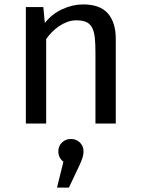

<svg xmlns="http://www.w3.org/2000/svg" viewBox="-20 -559 640 869"><path d="M97 0V-527H176L183 -455Q215 -496 262 -517.5Q309 -539 356 -539Q433 -539 468.5 -498Q504 -457 504 -383V0H412V-323Q412 -362 409 -389Q406 -416 397 -433.5Q388 -451 371 -459Q354 -467 325 -467Q304 -467 284 -459.5Q264 -452 246.5 -440Q229 -428 214 -412.5Q199 -397 189 -382V0ZM244 126Q244 102 260.5 86Q277 70 301 70Q325 70 341.5 86Q358 102 358 126Q358 140 354 153Q350 166 342 184L292 290H238L267 173Q244 155 244 126Z"/></svg>

Font: Wlorlttqgufhjawjgtejqphaquk
Style: Regular
Weight: 400
Monospace: yes
Designer: Carrois Corporate & Edenspiekermann
Foundry: Carrois Corporate GbR & Edenspiekermann AG
Version: Version 2.001